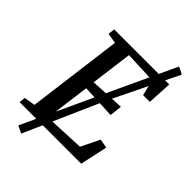

<svg xmlns="http://www.w3.org/2000/svg" viewBox="-292 -969 1206 1206"><g transform="rotate(45 310.5 -366.0)"><path d="M-1.5 0 3 -41.5 77 -53.5 159 -687 90.5 -698 96 -743H585L576 -579.5H516L491.5 -685.5L276 -694.5L239.5 -417L469.5 -429L460 -346.5L233 -357.5L193.5 -57.5L465 -70L525.5 -193.5L585.5 -183L546 0ZM96.5 109 337.5 -412 549 -866.5 597 -842.5 377 -391 145.5 133Z"/></g></svg>

Font: Merriweather 20pt Medium
Style: Italic
Weight: 500
Italic angle: -7.8°
Version: Version 2.101